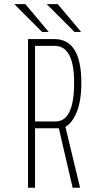

<svg xmlns="http://www.w3.org/2000/svg" viewBox="-20 -884 490 904"><path d="M362 -733.5H331L200 -864.5H252ZM209.5 -733.5H178.5L47.5 -864.5H99.5ZM322 0 257 -280H145V0H112V-700H236Q363 -700 363 -494Q363 -409 341.2 -356.5Q319.5 -304 288 -287L357 0ZM145 -668V-312H241Q329 -312 329 -494Q329 -668 238 -668Z"/></svg>

Font: League Mono Condensed Thin
Style: Regular
Weight: 100
Width: 1
Designer: Tyler Finck
Foundry: The League of Moveable Type / Tyler Finck
Version: Version 2.210